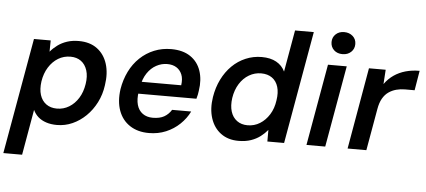

<svg xmlns="http://www.w3.org/2000/svg" viewBox="-73 -870 2713 1223"><g transform="rotate(5 1283.0 -258.5)"><path d="M-15 220 116 -521H223L222 -449Q241 -472 267.5 -491.5Q294 -511 327.5 -522Q361 -533 402 -533Q473 -533 519.5 -498.5Q566 -464 585 -404Q604 -344 592 -267Q584 -207 558 -156Q532 -105 493.5 -67.5Q455 -30 408 -9Q361 12 309 12Q271 12 240.5 2Q210 -8 189 -26.5Q168 -45 156 -71L105 220ZM300 -92Q342 -92 377.5 -113.5Q413 -135 437 -173.5Q461 -212 469 -264Q477 -314 465 -351.5Q453 -389 425.5 -409Q398 -429 358 -429Q315 -429 279.5 -407.5Q244 -386 219.5 -347Q195 -308 187 -256Q180 -206 191.5 -169.5Q203 -133 231 -112.5Q259 -92 300 -92Z M897 12Q825 12 775 -21Q725 -54 703.5 -113Q682 -172 693 -251Q703 -312 728.5 -364Q754 -416 794 -454Q834 -492 884.5 -512.5Q935 -533 993 -533Q1068 -533 1116 -500.5Q1164 -468 1183 -411.5Q1202 -355 1191 -285Q1190 -273 1187 -259.5Q1184 -246 1180 -232H776L790 -309H1076Q1082 -350 1070.5 -378Q1059 -406 1035 -421Q1011 -436 976 -436Q940 -436 906.5 -418Q873 -400 849 -364.5Q825 -329 815 -275L810 -246Q802 -196 812 -160.5Q822 -125 848.5 -106Q875 -87 913 -87Q958 -87 986 -103Q1014 -119 1032 -148H1154Q1132 -103 1094 -66.5Q1056 -30 1006 -9Q956 12 897 12Z M1470 12Q1403 12 1357 -22Q1311 -56 1291.5 -116Q1272 -176 1284 -252Q1294 -314 1319.5 -365.5Q1345 -417 1383 -454.5Q1421 -492 1469.5 -512.5Q1518 -533 1572 -533Q1628 -533 1665.5 -512Q1703 -491 1721 -453L1768 -720H1888L1761 0H1654V-74Q1635 -51 1609.5 -31.5Q1584 -12 1549.5 0Q1515 12 1470 12ZM1519 -92Q1562 -92 1597.5 -114Q1633 -136 1657.5 -175Q1682 -214 1689 -266Q1697 -316 1686 -352.5Q1675 -389 1647 -409Q1619 -429 1577 -429Q1536 -429 1500 -408Q1464 -387 1439.5 -348Q1415 -309 1407 -257Q1400 -207 1411.5 -170Q1423 -133 1451 -112.5Q1479 -92 1519 -92Z M1904 0 1996 -521H2116L2024 0ZM2082 -596Q2048 -596 2027 -616Q2006 -636 2006 -667Q2006 -697 2027 -717Q2048 -737 2081 -737Q2114 -737 2136 -717.5Q2158 -698 2158 -667Q2158 -636 2136.5 -616Q2115 -596 2082 -596Z M2167 0 2258 -521H2365L2359 -429Q2384 -464 2417.5 -487Q2451 -510 2492 -521.5Q2533 -533 2581 -533L2560 -407H2498Q2470 -407 2443.5 -400Q2417 -393 2394.5 -377.5Q2372 -362 2356.5 -335Q2341 -308 2334 -267L2287 0Z"/></g></svg>

Font: DM Sans 10pt SemiBold
Style: Italic
Weight: 600
Italic angle: -10°
Version: Version 4.004;gftools[0.9.30]